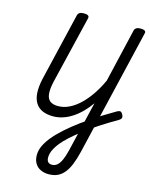

<svg xmlns="http://www.w3.org/2000/svg" viewBox="-177 -996 1162 1497"><g transform="rotate(15 404.0 -247.5)"><path d="M365 394Q330 394 301 380.5Q272 367 255.5 339.5Q239 312 239 272Q239 226 266.5 178Q294 130 340.5 82.5Q387 35 443.5 -10Q500 -55 558 -94Q593 -119 628.5 -141Q664 -163 696.5 -182.5Q729 -202 756 -218Q771 -226 781 -224Q791 -222 799 -207Q809 -190 806 -178.5Q803 -167 787 -157Q757 -140 722 -119Q687 -98 650.5 -74Q614 -50 579 -24Q532 9 487 45.5Q442 82 406.5 119.5Q371 157 350 195Q329 233 329 268Q329 292 340 304Q351 316 372 316Q396 316 414.5 300Q433 284 447 252Q461 220 472 175L569 -233Q540 -192 507 -158.5Q474 -125 437.5 -101Q401 -77 362 -64Q323 -51 283 -51Q232 -51 196 -67Q160 -83 140 -115.5Q120 -148 117 -196Q114 -244 128 -309L259 -861Q263 -875 275 -882Q287 -889 309 -889Q332 -889 342.5 -882Q353 -875 349 -859L218 -314Q204 -253 207.5 -214Q211 -175 233.5 -156.5Q256 -138 300 -138Q344 -138 388 -159Q432 -180 473 -219Q514 -258 550.5 -311.5Q587 -365 616 -429L717 -861Q721 -875 733 -882Q745 -889 767 -889Q789 -889 800 -882Q811 -875 806 -859L564 163Q550 221 532.5 264Q515 307 492 336Q469 365 438 379.5Q407 394 365 394Z"/></g></svg>

Font: Playwrite AT
Style: Italic
Weight: 400
Italic angle: -13.0072°
Designer: Veronika Burian, José Scaglione
Foundry: TypeTogether
Version: Version 1.002